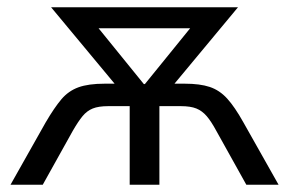

<svg xmlns="http://www.w3.org/2000/svg" viewBox="-20 -510 798 530"><path d="M9 0 106 -172Q130 -213 149.5 -236Q169 -259 196.5 -269Q224 -279 269 -279H324L313 -259L121 -490H637L445 -259L433 -279H490Q532 -279 559 -270Q586 -261 607 -238Q628 -215 652 -172L749 0H660L577 -149Q563 -175 550.5 -189.5Q538 -204 522 -210.5Q506 -217 479 -217H420V0H338V-217H279Q252 -217 236 -210.5Q220 -204 208 -189.5Q196 -175 181 -149L98 0ZM377 -278H380L526 -458L528 -432H229L231 -458Z"/></svg>

Font: Nunito Sans 10pt SemiCondensed
Style: Regular
Weight: 400
Width: 4
Designer: Vernon Adams
Foundry: Vernon Adams
Version: Version 3.101;gftools[0.9.27]